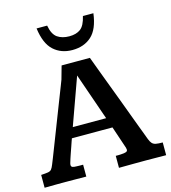

<svg xmlns="http://www.w3.org/2000/svg" viewBox="-126 -973 954 1073"><g transform="rotate(-15 350.5 -436.0)"><path d="M-1.5 0V-74.2Q24.9 -75.7 38.3 -77.9Q51.8 -80.1 58.6 -88.1Q65.4 -96.2 72.8 -115.2Q76.2 -123 86.2 -148.7Q96.2 -174.3 110.8 -211.9Q125.5 -249.5 142.3 -293Q159.2 -336.4 176 -379.9Q192.9 -423.3 207.5 -460.9Q222.2 -498.5 232.4 -524.7Q242.7 -550.8 245.6 -559.1L267.1 -635.7H430.7Q430.7 -635.7 439.7 -611.6Q448.7 -587.4 463.6 -547.4Q478.5 -507.3 496.8 -459Q515.1 -410.6 533.7 -361.1Q552.2 -311.5 568.1 -268.6Q584 -225.6 595 -196.5Q606 -167.5 608.4 -161.1Q619.6 -130.9 626.2 -113.5Q632.8 -96.2 640.9 -87.6Q648.9 -79.1 662.6 -76.4Q676.3 -73.7 701.7 -73.7V0Q673.8 0 646.7 -0.5Q619.6 -1 585.9 -1Q547.9 -1 511 -0.7Q474.1 -0.5 428.7 0V-69.3Q435.1 -69.3 444.1 -69.3Q453.1 -69.3 457.5 -69.8Q480.5 -70.8 489 -74.5Q497.6 -78.1 497.6 -86.4Q497.6 -91.3 495.6 -98.4Q493.7 -105.5 490.2 -114.3L452.1 -227.5H217.3Q215.8 -224.6 211.7 -212.2Q207.5 -199.7 201.7 -182.9Q195.8 -166 189.9 -149.2Q184.1 -132.3 180.2 -120.4Q176.3 -108.4 175.8 -106Q170.9 -91.8 170.9 -85.9Q170.9 -75.7 178.7 -72.5Q186.5 -69.3 204.6 -69.3Q209 -68.8 221.4 -68.8Q233.9 -68.8 239.7 -68.8V0Q210.9 0 181.4 -0.5Q151.9 -1 119.6 -1Q86.9 -1 60.3 -0.7Q33.7 -0.5 -1.5 0ZM238.3 -286.6H431.2L336.4 -559.1ZM348.6 -703.1Q283.7 -703.1 240.5 -742.4Q197.3 -781.7 185.5 -871.6H246.6Q255.9 -819.3 283.2 -800.5Q310.5 -781.7 351.6 -781.7Q392.1 -781.7 416.7 -800Q441.4 -818.4 453.6 -871.6H514.2Q502.9 -781.7 459.7 -742.4Q416.5 -703.1 348.6 -703.1Z"/></g></svg>

Font: Kameron SemiBold
Style: Regular
Weight: 600
Designer: Vernon Adams
Foundry: Vernon Adams
Version: Version 1.100